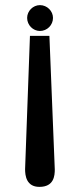

<svg xmlns="http://www.w3.org/2000/svg" viewBox="-20 -730 314 750"><path d="M78 -69C78 -44 83 0 134 0C191 0 194 -44 194 -68L173 -590H97ZM136 -609C164 -609 187 -632 187 -660C187 -687 164 -710 136 -710C109 -710 86 -687 86 -660C86 -632 109 -609 136 -609Z"/></svg>

Font: Advent Pro
Style: Bold
Weight: 700
Designer: Andreas Kalpakidis
Foundry: Andreas Kalpakidis
Version: Version 2.002 2008